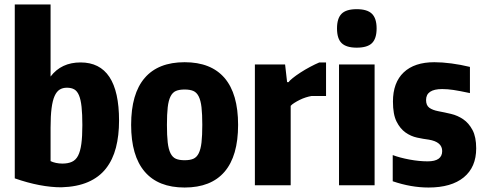

<svg xmlns="http://www.w3.org/2000/svg" viewBox="-20 -828 2170 858"><path d="M254 9Q208 9 155.5 -1Q103 -11 46 -31V-808H206V-486Q254 -549 340 -549Q512 -549 512 -289Q512 -222 498 -168Q484 -114 453.5 -75Q423 -36 373.5 -14.5Q324 7 254 9ZM259 -97Q284 -97 301.5 -105Q319 -113 329 -132.5Q339 -152 343.5 -185Q348 -218 348 -269Q348 -318 344.5 -350.5Q341 -383 333 -402Q325 -421 312 -428.5Q299 -436 279 -436Q260 -436 246.5 -427.5Q233 -419 224 -399Q215 -379 210.5 -344.5Q206 -310 206 -258V-108Q216 -103 230 -100Q244 -97 259 -97Z M805 10Q687 10 626.5 -61Q566 -132 566 -270Q566 -409 626.5 -479.5Q687 -550 805 -550Q923 -550 983.5 -479.5Q1044 -409 1044 -270Q1044 -131 983.5 -60.5Q923 10 805 10ZM805 -112Q829 -112 844 -118.5Q859 -125 868 -143Q877 -161 880.5 -191.5Q884 -222 884 -270Q884 -318 880.5 -348.5Q877 -379 868 -397Q859 -415 844 -421.5Q829 -428 805 -428Q781 -428 766 -421.5Q751 -415 742 -397Q733 -379 729.5 -348.5Q726 -318 726 -270Q726 -222 729.5 -191.5Q733 -161 742 -143Q751 -125 766 -118.5Q781 -112 805 -112Z M1119 -540H1254L1263 -461H1270Q1274 -468 1288.5 -479.5Q1303 -491 1323 -504Q1343 -517 1365.5 -529Q1388 -541 1407 -549H1437V-399H1372Q1360 -397 1346 -392.5Q1332 -388 1319 -381.5Q1306 -375 1295 -368Q1284 -361 1279 -355V0H1119Z M1574 -615Q1528 -615 1507 -635Q1486 -655 1486 -701Q1486 -746 1506.5 -766.5Q1527 -787 1574 -787Q1621 -787 1642 -766.5Q1663 -746 1663 -701Q1663 -656 1642.5 -635.5Q1622 -615 1574 -615ZM1495 -540H1654V0H1495Z M1895 10Q1817 10 1735 -18V-135Q1767 -123 1810 -115Q1853 -107 1891 -107Q1956 -107 1956 -153Q1956 -194 1896 -204Q1872 -207 1844 -213Q1816 -219 1792 -236Q1768 -253 1752 -285Q1736 -317 1736 -374Q1736 -459 1784 -504.5Q1832 -550 1921 -550Q1956 -550 1997.5 -544.5Q2039 -539 2080 -529V-412Q2033 -422 2006.5 -426Q1980 -430 1956 -430Q1884 -430 1884 -381Q1884 -357 1898.5 -346.5Q1913 -336 1939 -331Q1966 -326 1995.5 -319Q2025 -312 2050 -295Q2075 -278 2091.5 -247Q2108 -216 2108 -165Q2108 -81 2052.5 -35.5Q1997 10 1895 10Z"/></svg>

Font: Encode Sans Compressed
Style: ExtraBold
Weight: 800
Designer: Pablo Impallari, Andres Torresi
Foundry: Pablo Impallari, Andres Torresi
Version: Version 1.000; ttfautohint (v1.00) -l 8 -r 50 -G 200 -x 14 -